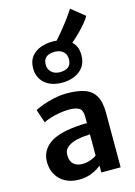

<svg xmlns="http://www.w3.org/2000/svg" viewBox="-158 -1183 897 1272"><g transform="rotate(-15 290.5 -547.0)"><path d="M220 8Q168 8 128.5 -13Q89 -34 66.8 -71.8Q44.5 -109.5 44.5 -160Q44.5 -211.5 72.5 -248.5Q100.5 -285.5 148 -305.5Q181 -319.5 219.2 -327Q257.5 -334.5 295.8 -337.5Q334 -340.5 367 -340.5L392 -309.5L367 -263.5Q348.5 -263 324.5 -260.5Q300.5 -258 277.8 -253Q255 -248 239.5 -240.5Q218 -231 202.2 -215Q186.5 -199 186.5 -168Q186.5 -127 209.2 -106.8Q232 -86.5 271 -86.5Q291 -86.5 311.2 -92.2Q331.5 -98 346.8 -105.5Q362 -113 367 -119L392.5 -90L374.5 -47Q352 -27 312 -9.5Q272 8 220 8ZM507 0H374.5V-83H367V-385.5Q367 -430 343.5 -444Q320 -458 276 -458Q244.5 -458 210.5 -452.2Q176.5 -446.5 146.8 -437.5Q117 -428.5 98.5 -418L67.5 -510Q82.5 -519 117.5 -532.2Q152.5 -545.5 198 -555.5Q243.5 -565.5 289.5 -565.5Q361.5 -565.5 410 -548.8Q458.5 -532 482.8 -490.2Q507 -448.5 507 -373ZM280.5 -641.5Q204.5 -641.5 160.2 -680.5Q116 -719.5 116.5 -785.5Q117.5 -834.5 142.2 -864.5Q167 -894.5 205 -908Q243 -921.5 283.5 -921.5Q359 -921.5 404.2 -886Q449.5 -850.5 448.5 -783.5Q448 -734.5 424.2 -703.2Q400.5 -672 362.5 -656.8Q324.5 -641.5 280.5 -641.5ZM281.5 -712.5Q317.5 -712 339.5 -727.8Q361.5 -743.5 361.5 -782.5Q361.5 -816 338.8 -834.2Q316 -852.5 281.5 -852.5Q261.5 -852.5 243.8 -846.5Q226 -840.5 214.8 -825.8Q203.5 -811 203.5 -785Q203.5 -753.5 224.8 -733.2Q246 -713 281.5 -712.5ZM355 -839.5 291.5 -895Q317.5 -922.5 346.5 -956.8Q375.5 -991 403.8 -1028.5Q432 -1066 455 -1102L546.5 -1028.5Q538.5 -1012 520.2 -989.5Q502 -967 478.8 -943Q455.5 -919 431.2 -897.2Q407 -875.5 387 -860Q367 -844.5 355 -839.5Z"/></g></svg>

Font: Merriweather Sans SemiBold
Style: Regular
Weight: 600
Designer: Eben Sorkin
Foundry: Eben Sorkin
Version: Version 2.001